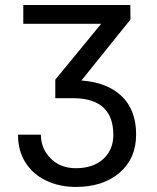

<svg xmlns="http://www.w3.org/2000/svg" viewBox="-20 -548 622 761"><path d="M380.9 -453.6H72.3V-528.3H496.6L497.1 -470.7L302.7 -229Q406.2 -221.2 462.9 -166.3Q519.5 -111.3 519.5 -15.1Q519.5 80.1 454.1 136.5Q388.7 192.9 280.3 192.9Q215.8 192.9 163.3 168Q110.8 143.1 81.1 96.4Q51.3 49.8 51.3 -14.2H142.1Q142.1 41 180.7 79.8Q219.2 118.7 280.3 118.7Q349.1 118.7 389.2 82.3Q429.2 45.9 429.2 -13.2Q429.2 -154.8 277.3 -158.7H199.2V-232.4Z"/></svg>

Font: SteelSelectRoboto
Style: Roboto-Regular
Weight: 400
Designer: Google
Version: Version 2.137; 2017